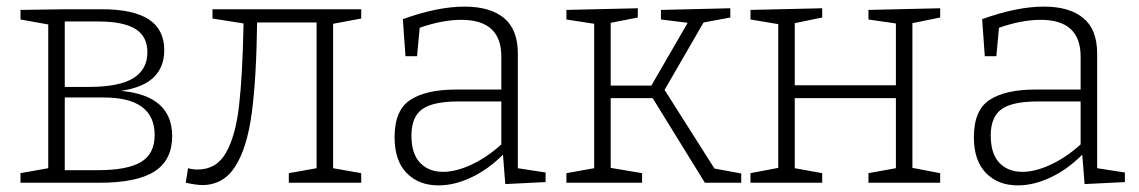

<svg xmlns="http://www.w3.org/2000/svg" viewBox="-20 -553 3446 581"><path d="M501 -141Q501 -69 448 -34.5Q395 0 280 0H42V-29L126 -44V-479L42 -494V-523L176 -525H288Q383 -525 430 -494.5Q477 -464 477 -401Q477 -350 445 -319Q413 -288 346 -278Q501 -264 501 -141ZM176 -488V-290H248Q341 -290 383.5 -316.5Q426 -343 426 -395Q426 -443 389.5 -465.5Q353 -488 277 -488ZM275 -38Q366 -38 407 -63Q448 -88 448 -144Q448 -258 294 -258H176V-38Z M1073 -497 988 -481V-44L1073 -29V0H854V-29L938 -44V-485H758Q756 -318 742 -212Q728 -106 692 -49.5Q656 7 592 7Q575 7 542 0L549 -44Q562 -40 578 -40Q635 -40 664 -91Q693 -142 703.5 -234Q714 -326 717 -482L623 -497V-525H1073Z M1547 -44 1631 -31V-2L1509 4L1502 -85Q1457 -40 1406 -16Q1355 8 1307 8Q1247 8 1210.5 -29.5Q1174 -67 1174 -138Q1174 -220 1222 -251Q1270 -282 1360 -282H1497V-382Q1497 -493 1376 -493Q1319 -493 1250 -469L1242 -383H1207L1199 -495Q1304 -533 1386 -533Q1463 -533 1505 -498.5Q1547 -464 1547 -391ZM1321 -33Q1360 -33 1407 -55Q1454 -77 1497 -116V-246H1368Q1290 -246 1257.5 -222.5Q1225 -199 1225 -143Q1225 -88 1251 -60.5Q1277 -33 1321 -33Z M1991 -281 2142 -43 2223 -28V0H2113L1955 -256H1828V-45L1923 -29V0H1694V-29L1778 -44V-481L1694 -494V-523L1910 -528V-500L1828 -484V-294H1951L2061 -484L1980 -494V-523L2190 -528V-500L2109 -485Z M2825 -528V-500L2741 -483V-45L2825 -29V0H2608V-29L2691 -44V-256H2385V-44L2468 -29V0H2251V-29L2335 -45V-480L2251 -494V-523L2468 -528V-500L2385 -483V-295H2691V-482L2608 -494V-523Z M3300 -44 3384 -31V-2L3262 4L3255 -85Q3210 -40 3159 -16Q3108 8 3060 8Q3000 8 2963.5 -29.5Q2927 -67 2927 -138Q2927 -220 2975 -251Q3023 -282 3113 -282H3250V-382Q3250 -493 3129 -493Q3072 -493 3003 -469L2995 -383H2960L2952 -495Q3057 -533 3139 -533Q3216 -533 3258 -498.5Q3300 -464 3300 -391ZM3074 -33Q3113 -33 3160 -55Q3207 -77 3250 -116V-246H3121Q3043 -246 3010.5 -222.5Q2978 -199 2978 -143Q2978 -88 3004 -60.5Q3030 -33 3074 -33Z"/></svg>

Font: Bitter Pro Light
Style: Regular
Weight: 300
Designer: Sol Matas, and Bitter project Authors
Foundry: Sol Matas
Version: Version 1.010